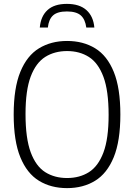

<svg xmlns="http://www.w3.org/2000/svg" viewBox="-20 -960 691 989"><path d="M325.5 9Q242.5 9 180.8 -28.8Q119 -66.5 84.8 -150Q50.5 -233.5 50.5 -370Q50.5 -506.5 84.8 -590Q119 -673.5 181 -711.2Q243 -749 325.5 -749Q408.5 -749 470.2 -711.2Q532 -673.5 566 -590Q600 -506.5 600 -370Q600 -233.5 565.8 -150Q531.5 -66.5 469.8 -28.8Q408 9 325.5 9ZM325.5 -43Q390 -43 438 -73.2Q486 -103.5 512.8 -174.5Q539.5 -245.5 539.5 -367.5Q539.5 -492.5 512.8 -564.2Q486 -636 438 -666.5Q390 -697 325.5 -697Q261 -697 213 -666.8Q165 -636.5 138.2 -565.8Q111.5 -495 111.5 -372.5Q111.5 -247.5 138.2 -175.5Q165 -103.5 213 -73.2Q261 -43 325.5 -43ZM185 -818Q190 -876.5 224.8 -908.2Q259.5 -940 324.5 -940Q389.5 -940 425.2 -908Q461 -876 466 -818H424.5Q419 -860.5 396 -880.8Q373 -901 324.5 -901Q276 -901 253.5 -880.8Q231 -860.5 226.5 -818Z"/></svg>

Font: Encode Sans SemiCondensed SemiCondensed Light
Style: Regular
Weight: 300
Width: 4
Designer: Multiple Designers
Foundry: Impallari Type
Version: Version 3.000; ttfautohint (v1.8.3) -l 8 -r 50 -G 200 -x 14 